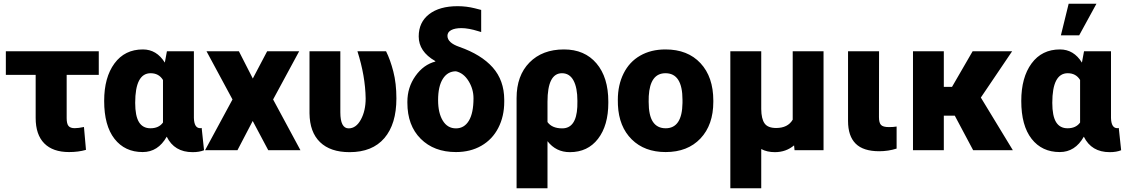

<svg xmlns="http://www.w3.org/2000/svg" viewBox="-20 -802 6005 1025"><path d="M507.3 -402.3H335.9V-171.4Q335.9 -141.6 345.7 -129.6Q355.5 -117.7 378.9 -117.7Q398.4 -117.7 428.2 -124L439 -2Q398.9 9.8 348.6 9.8Q262.2 9.8 216.3 -36.6Q170.4 -83 170.4 -172.4V-402.3H11.2V-528.3H507.3Z M1015.1 -528.3V-172.4Q1016.6 -117.7 1048.8 -117.7Q1054.2 -117.7 1056.6 -119.1L1069.3 0Q1044.4 10.3 1008.3 10.3Q910.6 10.3 870.1 -72.3Q823.7 9.8 741.7 9.8Q646.5 9.8 591.3 -60.8Q536.1 -131.3 536.1 -263.2Q536.1 -388.7 591.1 -463.4Q646 -538.1 742.7 -538.1Q816.4 -538.1 859.9 -467.8L871.1 -528.3ZM701.7 -252.9Q701.7 -183.1 721.9 -150.1Q742.2 -117.2 783.2 -117.2Q828.1 -117.2 850.1 -147.9V-375Q828.1 -411.1 784.2 -411.1Q701.7 -411.1 701.7 -252.9Z M1329.6 -382.8 1406.2 -528.3H1577.1L1438 -271L1584 0H1412.1L1329.1 -156.2L1247.6 0H1074.7L1221.2 -271L1082.5 -528.3H1255.4Z M1796.9 -528.3V-202.6Q1796.9 -116.7 1841.3 -116.7Q1880.9 -116.7 1906.5 -163.6Q1932.1 -210.4 1932.1 -276.4Q1930.2 -396.5 1888.2 -528.3H2041Q2063.5 -483.4 2079.8 -420.2Q2096.2 -356.9 2096.2 -276.4Q2096.2 -139.6 2032 -64.7Q1967.8 10.3 1846.2 10.3Q1743.7 10.3 1688.5 -43.2Q1633.3 -96.7 1632.3 -197.3V-528.3Z M2215.3 -607.4Q2215.3 -683.1 2270.8 -726.1Q2326.2 -769 2423.3 -769Q2469.2 -769 2514.6 -757.8L2548.8 -749V-630.9L2534.2 -635.3Q2481 -651.9 2443.4 -651.9Q2408.2 -651.9 2388.4 -641.1Q2368.7 -630.4 2368.7 -610.8Q2368.7 -573.7 2432.1 -551.8Q2549.3 -510.7 2610.4 -441.9Q2671.4 -373 2671.9 -270V-258.8Q2671.9 -180.7 2640.1 -119.1Q2608.4 -57.6 2549.8 -23.9Q2491.2 9.8 2414.1 9.8Q2296.9 9.8 2225.8 -61.3Q2154.8 -132.3 2154.8 -253.4V-258.8Q2154.8 -335.4 2197.8 -396.2Q2240.7 -457 2304.7 -473.6L2302.7 -476.6Q2215.3 -526.9 2215.3 -607.4ZM2318.8 -267.6Q2318.8 -198.7 2344 -157.7Q2369.1 -116.7 2414.1 -116.7Q2458.5 -116.7 2483.2 -157.7Q2507.8 -198.7 2507.8 -277.3Q2507.8 -326.7 2481.4 -369.4Q2455.1 -412.1 2414.1 -421.4Q2369.6 -421.4 2344.2 -381.3Q2318.8 -341.3 2318.8 -267.6Z M2990.7 -538.1Q3101.1 -538.1 3164.3 -463.6Q3227.5 -389.2 3227.5 -259.8V-252.9Q3227.5 -132.3 3172.6 -61Q3117.7 10.3 3022 10.3Q2948.2 10.3 2902.8 -48.3V203.1H2737.8V-278.3Q2737.8 -398.4 2806.6 -468.3Q2875.5 -538.1 2990.7 -538.1ZM2902.8 -150.4Q2926.8 -116.7 2981.4 -116.7Q3056.2 -116.7 3062 -231L3062.5 -263.2Q3062.5 -334 3041.5 -372.6Q3020.5 -411.1 2980 -411.1Q2902.8 -411.1 2902.8 -258.8Z M3278.3 -269Q3278.3 -348.1 3309.1 -409.9Q3339.8 -471.7 3397.5 -504.9Q3455.1 -538.1 3532.7 -538.1Q3651.4 -538.1 3719.7 -464.6Q3788.1 -391.1 3788.1 -264.6V-258.8Q3788.1 -135.3 3719.5 -62.7Q3650.9 9.8 3533.7 9.8Q3420.9 9.8 3352.5 -57.9Q3284.2 -125.5 3278.8 -241.2ZM3442.9 -258.8Q3442.9 -185.5 3465.8 -151.4Q3488.8 -117.2 3533.7 -117.2Q3621.6 -117.2 3623.5 -252.4V-269Q3623.5 -411.1 3532.7 -411.1Q3450.2 -411.1 3443.4 -288.6Z M4043.9 -528.3V-219.7Q4044.4 -167.5 4061.8 -143.1Q4079.1 -118.7 4123.5 -118.7Q4186 -118.7 4211.9 -163.1V-528.3H4376.5V0H4221.7L4219.2 -25.9Q4175.8 10.3 4116.7 10.3Q4075.2 10.3 4043.9 -6.3V203.1H3878.9V-528.3Z M4672.9 -528.3 4672.4 -176.8Q4672.4 -147 4683.1 -135.3Q4693.8 -123.5 4725.6 -123.5Q4750 -123.5 4766.6 -126.5V-8.8Q4722.2 5.4 4673.8 5.4Q4588.4 5.4 4547.9 -35.2Q4507.3 -75.7 4507.3 -156.2V-528.3Z M5077.1 -184.6H5018.6V0H4854V-528.3H5018.6V-338.4H5062.5L5172.4 -528.3H5383.3L5216.3 -281.2L5387.2 0H5175.3Z M5911.1 -528.3V-172.4Q5912.6 -117.7 5944.8 -117.7Q5950.2 -117.7 5952.6 -119.1L5965.3 0Q5940.4 10.3 5904.3 10.3Q5806.6 10.3 5766.1 -72.3Q5719.7 9.8 5637.7 9.8Q5542.5 9.8 5487.3 -60.8Q5432.1 -131.3 5432.1 -263.2Q5432.1 -388.7 5487.1 -463.4Q5542 -538.1 5638.7 -538.1Q5712.4 -538.1 5755.9 -467.8L5767.1 -528.3ZM5597.7 -252.9Q5597.7 -183.1 5617.9 -150.1Q5638.2 -117.2 5679.2 -117.2Q5724.1 -117.2 5746.1 -147.9V-375Q5724.1 -411.1 5680.2 -411.1Q5597.7 -411.1 5597.7 -252.9ZM5685.1 -782.2H5833.5L5741.2 -613.3H5643.6Z"/></svg>

Font: Roboto
Style: Regular
Weight: 900
Designer: Google
Version: Version 2.001171; 2014